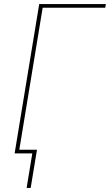

<svg xmlns="http://www.w3.org/2000/svg" viewBox="-20 -755 541 945"><path d="M111 170 139 0H52L173 -735H501L498 -717H190L75 -18H162L131 170Z"/></svg>

Font: Iosevka Term Curly Thin
Style: Italic
Weight: 100
Italic angle: -9°
Designer: Belleve Invis
Foundry: Belleve Invis
Version: Version 32.3.0